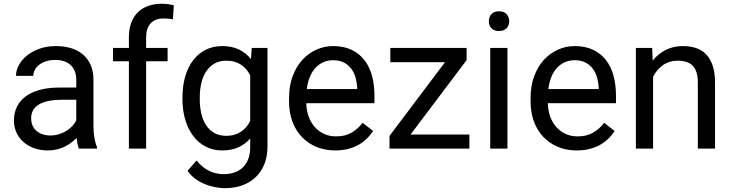

<svg xmlns="http://www.w3.org/2000/svg" viewBox="-20 -780 3842 1008"><path d="M394.5 0H489.3V-7.8C483.1 -22.1 478.4 -39.1 475.3 -58.8C472.2 -78.5 470.7 -97.3 470.7 -115.2V-360.8C470.7 -390.5 465.8 -416.3 456.1 -438.5C446.3 -460.6 432.8 -479.1 415.5 -493.9C398.3 -508.7 377.5 -519.8 353.3 -527.1C329 -534.4 302.6 -538.1 273.9 -538.1C242 -538.1 213.1 -533.4 187.3 -524.2C161.4 -514.9 139.3 -502.8 121.1 -488C102.9 -473.2 88.8 -456.5 78.9 -438C68.9 -419.4 64 -400.7 64 -381.8H154.8C154.8 -392.9 157.6 -403.5 163.1 -413.6C168.6 -423.7 176.4 -432.5 186.3 -440.2C196.2 -447.8 208.2 -453.9 222.2 -458.5C236.2 -463.1 251.6 -465.3 268.6 -465.3C305.3 -465.3 333.2 -456 352.1 -437.3C370.9 -418.5 380.4 -393.4 380.4 -361.8V-320.3H290.5C254.4 -320.3 221.7 -316.6 192.4 -309.1C163.1 -301.6 138.1 -290.5 117.4 -275.9C96.8 -261.2 80.9 -243.1 69.8 -221.4C58.8 -199.8 53.2 -174.8 53.2 -146.5C53.2 -124.7 57.5 -104.2 65.9 -85.2C74.4 -66.2 86.3 -49.6 101.8 -35.6C117.3 -21.6 136 -10.6 158 -2.4C179.9 5.7 204.4 9.8 231.4 9.8C247.7 9.8 263.2 8.1 277.8 4.6C292.5 1.2 306.1 -3.5 318.6 -9.5C331.1 -15.5 342.7 -22.5 353.3 -30.5C363.9 -38.5 373.4 -46.9 381.8 -55.7C383.1 -44.9 384.8 -34.6 386.7 -24.7C388.7 -14.7 391.3 -6.5 394.5 0ZM244.6 -68.8C228 -68.8 213.5 -71.2 200.9 -75.9C188.4 -80.6 177.8 -87 169.2 -95C160.6 -102.9 154.1 -112.5 149.9 -123.5C145.7 -134.6 143.6 -146.5 143.6 -159.2C143.6 -191.7 157.6 -216.1 185.5 -232.2C213.5 -248.3 253.4 -256.3 305.2 -256.3H380.4V-147.9C375.5 -137.9 368.7 -128.1 360.1 -118.7C351.5 -109.2 341.3 -100.8 329.6 -93.5C317.9 -86.2 304.9 -80.2 290.5 -75.7C276.2 -71.1 260.9 -68.8 244.6 -68.8Z M656.7 0H747.1V-458.5H859.9V-528.3H747.1V-584C747.1 -615.9 755 -640.4 771 -657.5C786.9 -674.6 809.6 -683.1 838.9 -683.1C847.3 -683.1 855.9 -682.7 864.5 -681.9C873.1 -681.1 880.9 -680 887.7 -678.7L892.6 -752C872.1 -757.5 851.4 -760.3 830.6 -760.3C803.5 -760.3 779.3 -756.4 757.8 -748.8C736.3 -741.1 718.1 -729.8 703.1 -714.8C688.2 -699.9 676.7 -681.4 668.7 -659.4C660.7 -637.5 656.7 -612.3 656.7 -584V-528.3H573.2V-458.5H656.7Z M938 -268.6V-258.3C938 -219.6 942.9 -183.8 952.6 -151.1C962.4 -118.4 976.3 -90.1 994.4 -66.2C1012.5 -42.2 1034.3 -23.6 1059.8 -10.3C1085.4 3.1 1113.9 9.8 1145.5 9.8C1178.1 9.8 1206.5 4.4 1230.7 -6.3C1255 -17.1 1275.9 -32.6 1293.5 -52.7V-6.8C1293.5 16.3 1290.2 36.5 1283.7 54C1277.2 71.4 1267.8 86.1 1255.6 98.1C1243.4 110.2 1228.7 119.2 1211.4 125.2C1194.2 131.3 1175 134.3 1153.8 134.3C1141.8 134.3 1129.6 133.1 1117.4 130.6C1105.2 128.2 1093.2 124.2 1081.3 118.7C1069.4 113.1 1057.6 105.8 1045.9 96.7C1034.2 87.6 1022.8 76.2 1011.7 62.5L964.8 116.7C976.6 134 990.7 148.4 1007.3 160.2C1023.9 171.9 1041.3 181.2 1059.3 188.2C1077.4 195.2 1095.3 200.3 1113 203.4C1130.8 206.5 1146.5 208 1160.2 208C1193.4 208 1223.6 203.1 1251 193.4C1278.3 183.6 1301.9 169.4 1321.8 150.6C1341.6 131.9 1357 109 1367.9 81.8C1378.8 54.6 1384.3 23.6 1384.3 -11.2V-528.3H1301.8L1297.4 -469.7C1279.8 -491.9 1258.6 -508.8 1233.9 -520.5C1209.1 -532.2 1180 -538.1 1146.5 -538.1C1114.3 -538.1 1085.3 -531.6 1059.6 -518.6C1033.9 -505.5 1012 -487.2 993.9 -463.6C975.8 -440 962 -411.7 952.4 -378.7C942.8 -345.6 938 -308.9 938 -268.6ZM1028.8 -258.3V-268.6C1028.8 -294.9 1031.5 -319.7 1036.9 -343C1042.2 -366.3 1050.6 -386.7 1062 -404.3C1073.4 -421.9 1087.9 -435.8 1105.5 -446C1123 -456.3 1144.2 -461.4 1168.9 -461.4C1184.6 -461.4 1198.7 -459.6 1211.4 -455.8C1224.1 -452.1 1235.6 -446.8 1245.8 -439.9C1256.1 -433.1 1265.1 -425 1272.9 -415.8C1280.8 -406.5 1287.6 -396.5 1293.5 -385.7V-144.5C1287.6 -133.1 1280.8 -122.7 1272.9 -113.3C1265.1 -103.8 1256.1 -95.7 1245.8 -88.9C1235.6 -82 1224 -76.7 1211.2 -72.8C1198.3 -68.8 1183.9 -66.9 1168 -66.9C1143.6 -66.9 1122.6 -71.9 1105 -82C1087.4 -92.1 1073 -105.8 1061.8 -123C1050.5 -140.3 1042.2 -160.6 1036.9 -183.8C1031.5 -207.1 1028.8 -231.9 1028.8 -258.3Z M1739.7 9.8C1766.1 9.8 1789.7 6.9 1810.5 1.2C1831.4 -4.5 1849.9 -12.1 1866 -21.7C1882.1 -31.3 1896.2 -42.2 1908.2 -54.4C1920.2 -66.7 1930.5 -79.3 1939 -92.3L1883.8 -135.3C1867.2 -113.8 1847.8 -96.5 1825.7 -83.5C1803.5 -70.5 1776.5 -64 1744.6 -64C1720.5 -64 1699 -68.5 1679.9 -77.6C1660.9 -86.8 1644.6 -99.1 1631.1 -114.7C1617.6 -130.4 1607.2 -148.8 1599.9 -169.9C1592.5 -191.1 1588.5 -213.9 1587.9 -238.3H1945.8V-278.8C1945.8 -315.9 1941.6 -350.3 1933.1 -381.8C1924.6 -413.4 1911.5 -440.8 1893.8 -463.9C1876.1 -487 1853.5 -505.1 1826.2 -518.3C1798.8 -531.5 1766.3 -538.1 1728.5 -538.1C1698.6 -538.1 1669.8 -532 1642.1 -519.8C1614.4 -507.6 1589.8 -489.9 1568.4 -466.8C1546.9 -443.7 1529.7 -415.2 1516.8 -381.3C1504 -347.5 1497.6 -309.1 1497.6 -266.1V-245.6C1497.6 -208.5 1503.3 -174.3 1514.6 -143.1C1526 -111.8 1542.3 -84.9 1563.5 -62.3C1584.6 -39.6 1610.1 -22 1639.9 -9.3C1669.7 3.4 1703 9.8 1739.7 9.8ZM1728.5 -463.9C1751.6 -463.9 1771 -459.6 1786.6 -451.2C1802.2 -442.7 1815 -431.6 1825 -418C1834.9 -404.3 1842.2 -388.8 1846.9 -371.6C1851.6 -354.3 1854.5 -336.9 1855.5 -319.3V-312.5H1590.8C1593.8 -336.9 1599.2 -358.6 1607.2 -377.4C1615.2 -396.3 1625.2 -412.1 1637.2 -424.8C1649.3 -437.5 1662.9 -447.2 1678.2 -453.9C1693.5 -460.5 1710.3 -463.9 1728.5 -463.9Z M2135.3 -73.7 2429.7 -464.4V-528.3H2029.3V-453.6H2316.4L2024.9 -66.4V0H2444.3V-73.7Z M2644 0V-528.3H2553.7V0ZM2546.4 -668.5C2546.4 -653.8 2550.9 -641.6 2559.8 -631.8C2568.8 -622.1 2582 -617.2 2599.6 -617.2C2617.2 -617.2 2630.5 -622.1 2639.6 -631.8C2648.8 -641.6 2653.3 -653.8 2653.3 -668.5C2653.3 -683.1 2648.8 -695.5 2639.6 -705.6C2630.5 -715.7 2617.2 -720.7 2599.6 -720.7C2582 -720.7 2568.8 -715.7 2559.8 -705.6C2550.9 -695.5 2546.4 -683.1 2546.4 -668.5Z M3007.8 9.8C3034.2 9.8 3057.8 6.9 3078.6 1.2C3099.4 -4.5 3117.9 -12.1 3134 -21.7C3150.1 -31.3 3164.2 -42.2 3176.3 -54.4C3188.3 -66.7 3198.6 -79.3 3207 -92.3L3151.9 -135.3C3135.3 -113.8 3115.9 -96.5 3093.8 -83.5C3071.6 -70.5 3044.6 -64 3012.7 -64C2988.6 -64 2967 -68.5 2948 -77.6C2929 -86.8 2912.7 -99.1 2899.2 -114.7C2885.7 -130.4 2875.2 -148.8 2867.9 -169.9C2860.6 -191.1 2856.6 -213.9 2856 -238.3H3213.9V-278.8C3213.9 -315.9 3209.6 -350.3 3201.2 -381.8C3192.7 -413.4 3179.6 -440.8 3161.9 -463.9C3144.1 -487 3121.6 -505.1 3094.2 -518.3C3066.9 -531.5 3034.3 -538.1 2996.6 -538.1C2966.6 -538.1 2937.8 -532 2910.2 -519.8C2882.5 -507.6 2857.9 -489.9 2836.4 -466.8C2814.9 -443.7 2797.8 -415.2 2784.9 -381.3C2772.1 -347.5 2765.6 -309.1 2765.6 -266.1V-245.6C2765.6 -208.5 2771.3 -174.3 2782.7 -143.1C2794.1 -111.8 2810.4 -84.9 2831.5 -62.3C2852.7 -39.6 2878.2 -22 2908 -9.3C2937.7 3.4 2971 9.8 3007.8 9.8ZM2996.6 -463.9C3019.7 -463.9 3039.1 -459.6 3054.7 -451.2C3070.3 -442.7 3083.1 -431.6 3093 -418C3102.9 -404.3 3110.3 -388.8 3115 -371.6C3119.7 -354.3 3122.6 -336.9 3123.5 -319.3V-312.5H2858.9C2861.8 -336.9 2867.3 -358.6 2875.2 -377.4C2883.2 -396.3 2893.2 -412.1 2905.3 -424.8C2917.3 -437.5 2931 -447.2 2946.3 -453.9C2961.6 -460.5 2978.4 -463.9 2996.6 -463.9Z M3403.8 -528.3H3318.4V0H3408.7V-376.5C3421.1 -401.9 3438.3 -422.4 3460.4 -438C3482.6 -453.6 3508.3 -461.4 3537.6 -461.4C3554.9 -461.4 3570.1 -459.3 3583.3 -455.1C3596.4 -450.8 3607.5 -444.2 3616.5 -435.1C3625.4 -425.9 3632.2 -414.1 3636.7 -399.7C3641.3 -385.2 3643.6 -367.7 3643.6 -347.2V0H3733.9V-346.2C3733.9 -380.7 3729.9 -410.1 3721.9 -434.3C3713.9 -458.6 3702.6 -478.4 3688 -493.9C3673.3 -509.4 3655.6 -520.6 3634.8 -527.6C3613.9 -534.6 3590.7 -538.1 3564.9 -538.1C3531.7 -538.1 3501.8 -531.3 3475.1 -517.8C3448.4 -504.3 3425.6 -485.7 3406.7 -461.9Z"/></svg>

Font: Dirooz FD
Style: FD
Weight: 400
Foundry: DejaVu fonts team - Redesigned by Saber Rastikerdar
Version: Version 0.2.1